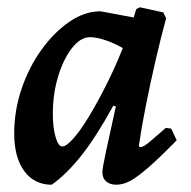

<svg xmlns="http://www.w3.org/2000/svg" viewBox="-20 -495 523 527"><path d="M364 -91Q369 -91 375.5 -94.5Q382 -98 396 -110Q410 -122 435 -144L450 -142L465 -110Q418 -62 387.5 -35.5Q357 -9 337.5 1.5Q318 12 299 12Q282 12 271.5 3Q261 -6 261 -22Q261 -33 271 -79.5Q281 -126 298 -203L291 -205Q245 -121 204.5 -69.5Q164 -18 122 12Q74 12 46.5 -25.5Q19 -63 19 -129Q19 -191 39 -250.5Q59 -310 93.5 -358Q128 -406 170 -435Q212 -464 256 -464L347 -447L354 -470L364 -475L428 -461L436 -445Q421 -390 406.5 -327Q392 -264 380 -203.5Q368 -143 361 -94ZM151 -93Q162 -93 181.5 -115Q201 -137 224 -175Q247 -213 271.5 -261.5Q296 -310 317 -363Q295 -376 270 -384.5Q245 -393 227 -393Q201 -393 177.5 -363Q154 -333 139.5 -285Q125 -237 125 -183Q125 -145 132.5 -119Q140 -93 151 -93Z"/></svg>

Font: Alegreya SemiBold
Style: Italic
Weight: 600
Italic angle: -7°
Designer: Juan Pablo del Peral
Foundry: Huerta Tipografica
Version: Version 2.009